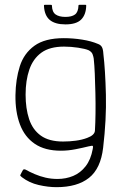

<svg xmlns="http://www.w3.org/2000/svg" viewBox="-20 -636 527 795"><path d="M44 -242Q45 -308 62 -361.5Q79 -415 122.5 -446.5Q166 -478 244 -478Q282 -478 320 -472Q358 -466 386 -454Q397 -450 402 -441Q407 -432 408 -413Q416 -346 418.5 -244Q421 -142 407 -24Q397 62 348.5 100.5Q300 139 214 139Q179 139 140 130Q101 121 71 98Q65 93 64 91Q63 89 65 87Q67 82 70 77Q73 72 75 68Q77 65 80 65Q83 65 85 66Q103 76 124 85Q145 94 168.5 99.5Q192 105 218 105Q253 105 283 92.5Q313 80 334.5 52.5Q356 25 364 -19Q364 -21 364.5 -22.5Q365 -24 365 -26Q366 -33 360.5 -32.5Q355 -32 347 -30Q323 -24 292.5 -18Q262 -12 232 -12Q166 -12 124 -40.5Q82 -69 62.5 -121Q43 -173 44 -242ZM86 -244Q86 -187 100.5 -143Q115 -99 149 -74.5Q183 -50 241 -50Q268 -50 294 -53.5Q320 -57 341 -65Q371 -76 373 -94Q375 -127 375.5 -167.5Q376 -208 375 -250.5Q374 -293 372.5 -330Q371 -367 368 -394Q367 -401 363.5 -411Q360 -421 347 -428Q333 -434 303.5 -438.5Q274 -443 245 -443Q186 -443 151.5 -418Q117 -393 101.5 -348Q86 -303 86 -244ZM251 -535Q208 -535 186 -553.5Q164 -572 162 -612Q162 -615 162.5 -615.5Q163 -616 166 -616H190Q193 -616 194 -615.5Q195 -615 195 -612Q196 -586 210.5 -576Q225 -566 251 -566Q277 -566 290.5 -576Q304 -586 305 -613Q305 -615 306 -615.5Q307 -616 309 -616H334Q336 -616 336.5 -615.5Q337 -615 337 -612Q336 -575 316 -555Q296 -535 251 -535Z"/></svg>

Font: Glory ExtraLight
Style: Regular
Weight: 250
Version: Version 1.011